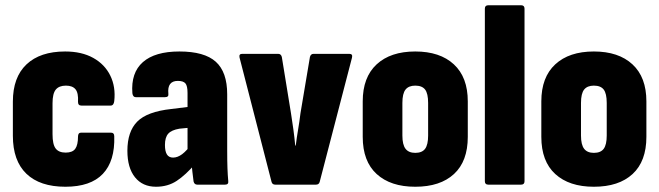

<svg xmlns="http://www.w3.org/2000/svg" viewBox="-20 -703 2510 731"><path d="M229 8Q132 8 80.5 -41.5Q29 -91 29 -186V-316Q29 -409 81 -458Q133 -507 228 -507Q291 -507 335 -482.5Q379 -458 400 -415Q421 -372 415 -318Q413 -301 401 -301H290Q277 -301 277 -315Q279 -349 267.5 -363Q256 -377 231 -377Q205 -377 192.5 -362Q180 -347 180 -310V-192Q180 -153 192 -137.5Q204 -122 230 -122Q256 -122 266.5 -136.5Q277 -151 277 -183Q277 -198 289 -198H402Q415 -198 415 -184Q418 -90 371.5 -41Q325 8 229 8Z M731 0Q720 0 717 -12Q715 -25 712.5 -48.5Q710 -72 708 -93L694 -122V-349Q694 -376 686 -385.5Q678 -395 657 -395Q616 -395 621 -346Q623 -333 608 -333H497Q486 -333 484 -348Q478 -426 524 -466.5Q570 -507 663 -507Q758 -507 801.5 -468Q845 -429 845 -344V-130Q845 -89 846 -62.5Q847 -36 849 -14Q851 0 837 0ZM574 8Q523 8 494 -28Q465 -64 465 -129Q465 -202 502.5 -240Q540 -278 632 -288L705 -297L704 -217L663 -213Q633 -208 620.5 -194Q608 -180 608 -151Q608 -127 615.5 -115Q623 -103 639 -103Q656 -103 673.5 -116Q691 -129 712 -158L724 -80Q687 -37 653 -14.5Q619 8 574 8Z M1028 0Q1017 0 1014 -10L892 -484Q889 -498 902 -498H1039Q1050 -498 1053 -486L1088 -271Q1093 -239 1097 -210Q1101 -181 1104 -149H1106Q1110 -181 1115 -210Q1120 -239 1124 -272L1160 -486Q1163 -498 1174 -498H1310Q1324 -498 1320 -483L1197 -10Q1194 0 1183 0Z M1561 8Q1467 8 1414 -40.5Q1361 -89 1361 -182V-317Q1361 -409 1414 -458Q1467 -507 1561 -507Q1655 -507 1708 -458Q1761 -409 1761 -317V-182Q1761 -89 1708.5 -40.5Q1656 8 1561 8ZM1561 -121Q1587 -121 1598.5 -136.5Q1610 -152 1610 -187V-311Q1610 -347 1598.5 -362Q1587 -377 1561 -377Q1536 -377 1524 -362Q1512 -347 1512 -311V-187Q1512 -152 1524 -136.5Q1536 -121 1561 -121Z M1839 0Q1826 0 1826 -13V-670Q1826 -683 1839 -683H1964Q1977 -683 1977 -670V-13Q1977 0 1964 0Z M2241 8Q2147 8 2094 -40.5Q2041 -89 2041 -182V-317Q2041 -409 2094 -458Q2147 -507 2241 -507Q2335 -507 2388 -458Q2441 -409 2441 -317V-182Q2441 -89 2388.5 -40.5Q2336 8 2241 8ZM2241 -121Q2267 -121 2278.5 -136.5Q2290 -152 2290 -187V-311Q2290 -347 2278.5 -362Q2267 -377 2241 -377Q2216 -377 2204 -362Q2192 -347 2192 -311V-187Q2192 -152 2204 -136.5Q2216 -121 2241 -121Z"/></svg>

Font: Sofia Sans Condensed Black
Style: Regular
Weight: 900
Designer: Botio Nikoltchev, Ani Petrova
Foundry: lettersoup
Version: Version 4.101